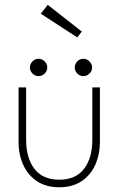

<svg xmlns="http://www.w3.org/2000/svg" viewBox="-20 -780 521 812"><path d="M90.5 -189.5Q90.5 -111.5 125.8 -65.8Q161 -20 230.5 -20Q300 -20 335.2 -65.8Q370.5 -111.5 370.5 -189.5V-410.5H402.5V-181Q402.5 -126 382.5 -82.2Q362.5 -38.5 324.2 -13.2Q286 12 230.5 12Q175.5 12 137 -13.2Q98.5 -38.5 78.5 -82.2Q58.5 -126 58.5 -181V-410.5H90.5ZM143 -531.5Q157.5 -531.5 168.8 -520.5Q180 -509.5 180 -494.5Q180 -479.5 168.8 -468.8Q157.5 -458 143 -458Q128 -458 117.2 -469.2Q106.5 -480.5 106.5 -494.5Q106.5 -509 117.2 -520.2Q128 -531.5 143 -531.5ZM332.5 -531.5Q347 -531.5 358.2 -520.5Q369.5 -509.5 369.5 -494.5Q369.5 -479.5 358.2 -468.8Q347 -458 332.5 -458Q317.5 -458 306.8 -469.2Q296 -480.5 296 -494.5Q296 -509 306.8 -520.2Q317.5 -531.5 332.5 -531.5ZM306.5 -622 152.5 -722 182 -759.5 326 -646.5Z"/></svg>

Font: League Spartan Extralight
Style: Regular
Weight: 200
Foundry: The League of Moveable Type
Version: Version 2.300; ttfautohint (v1.8.3)